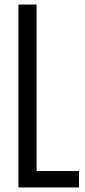

<svg xmlns="http://www.w3.org/2000/svg" viewBox="-20 -820 372 840"><path d="M60.5 0V-800H140V-71.5H325.5V0Z"/></svg>

Font: Big Shoulders Text Thin
Style: Regular
Weight: 400
Version: Version 2.002